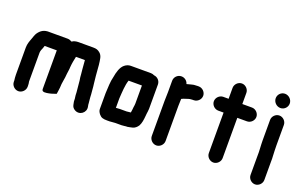

<svg xmlns="http://www.w3.org/2000/svg" viewBox="-92 -1106 2559 1621"><g transform="rotate(20 1187.5 -296.0)"><path d="M54 -22V-11C54 22 83 51 116 51C149 51 178 22 178 -11V-18C178 -33 177 -44 174 -57V-317C174 -326 177 -334 179 -341C185 -353 191 -371 195 -384H304V-36C304 -7 343 -16 366 -20C385 -23 414 -34 429 -39C431 -59 436 -77 437 -97C437 -143 450 -182 452 -227C454 -249 459 -268 459 -290C462 -327 468 -356 475 -388H555C556 -385 556 -382 556 -378C557 -370 557 -362 558 -353C561 -325 562 -292 566 -264L568 -238C570 -224 575 -199 575 -181C577 -147 583 -115 583 -82C584 -73 585 -65 586 -58C586 -55 586 -53 587 -51V-41C587 -32 588 -22 591 -11L593 -1C596 16 605 29 620 38C668 68 725 25 714 -27L712 -38C711 -40 711 -42 711 -43C711 -48 711 -53 710 -58C710 -68 707 -77 707 -88C707 -95 706 -103 705 -110C705 -116 705 -123 704 -132C700 -163 700 -195 695 -226C689 -270 686 -317 682 -364L680 -390C674 -434 674 -469 646 -492C628 -507 613 -512 585 -512H454C431 -512 410 -507 396 -496C382 -504 369 -508 357 -508H196C144 -511 117 -490 95 -460C82 -441 79 -424 70 -401C61 -377 50 -350 50 -317V-73C50 -54 52 -37 54 -22Z M1034 -101H974C964 -101 954 -100 943 -99C942 -98 940 -98 939 -98V-183C943 -243 945 -303 961 -351H1081V-190C1080 -183 1080 -178 1080 -175C1079 -169 1078 -162 1077 -154L1075 -133L1072 -112C1072 -110 1072 -108 1071 -105C1059 -105 1046 -101 1034 -101ZM978 23H1034C1041 23 1048 22 1057 21L1073 19H1084C1097 18 1116 12 1128 10C1148 5 1164 -8 1177 -28C1191 -54 1195 -85 1198 -119L1200 -141C1202 -158 1204 -165 1205 -186V-405C1205 -438 1179 -464 1148 -467C1138 -472 1128 -475 1117 -475H936C917 -475 898 -468 881 -454C851 -429 838 -382 830 -335C818 -291 818 -237 815 -185V-43C815 -29 821 -15 833 0C851 22 869 27 904 27H927C941 27 962 23 978 23Z M1597 -446C1597 -479 1568 -508 1535 -508H1525C1518 -508 1511 -508 1505 -507C1496 -507 1486 -506 1476 -503C1460 -498 1445 -496 1430 -491C1424 -516 1400 -538 1369 -538C1335 -538 1307 -510 1307 -476V-374C1307 -350 1305 -319 1305 -293V21C1305 54 1334 83 1367 83C1400 83 1429 54 1429 21V-295C1429 -315 1431 -339 1431 -358C1440 -363 1456 -369 1467 -372C1480 -376 1497 -383 1511 -383C1516 -384 1520 -384 1525 -384H1535C1568 -384 1597 -413 1597 -446Z M1807 -594V-496H1759C1726 -496 1697 -467 1697 -434C1697 -401 1726 -372 1759 -372H1807V-8C1807 25 1836 54 1869 54C1902 54 1931 25 1931 -8V-370H2018C2051 -370 2080 -399 2080 -432C2080 -465 2051 -494 2018 -494H1931V-594C1931 -627 1902 -656 1869 -656C1836 -656 1807 -627 1807 -594Z M2197 -448V-265C2197 -217 2203 -168 2201 -122V45C2201 78 2230 107 2263 107C2296 107 2325 78 2325 45V-121C2326 -137 2325 -154 2324 -171L2322 -219C2321 -235 2321 -250 2321 -265V-448C2321 -481 2292 -510 2259 -510C2226 -510 2197 -481 2197 -448ZM2179 -637C2179 -602 2209 -572 2244 -572C2278 -572 2306 -600 2306 -634C2306 -669 2276 -699 2241 -699C2207 -699 2179 -671 2179 -637Z"/></g></svg>

Font: Electronic
Style: Thk
Weight: 900
Version: Version 1.011